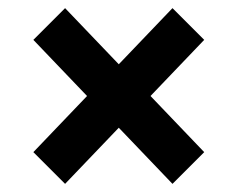

<svg xmlns="http://www.w3.org/2000/svg" viewBox="-20 -566 560 472"><path d="M140 -114 62 -192 194 -330 62 -468 140 -546 272 -408 404 -546 482 -468 350 -330 482 -192 404 -114 272 -252Z"/></svg>

Font: Source Sans 3 Black
Style: Italic
Weight: 900
Italic angle: -11°
Designer: Paul D. Hunt
Foundry: Adobe
Version: Version 3.052;hotconv 1.1.0;makeotfexe 2.6.0